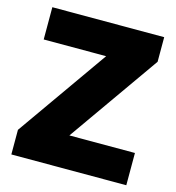

<svg xmlns="http://www.w3.org/2000/svg" viewBox="-106 -805 824 897"><g transform="rotate(15 305.5 -357.0)"><path d="M586 0V-156H269L578 -595V-714H37V-558H339L30 -119V0Z"/></g></svg>

Font: Noto Sans Lao Looped Black
Style: Regular
Weight: 900
Designer: Mark Frömberg, Ben Mitchell
Foundry: The Fontpad Ltd
Version: Version 1.002